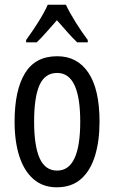

<svg xmlns="http://www.w3.org/2000/svg" viewBox="-20 -786 485 816"><path d="M403 -269Q403 -186 383.5 -123Q364 -60 324 -25Q284 10 221 10Q162 10 122 -25Q82 -60 62 -122.5Q42 -185 42 -269Q42 -402 86 -474.5Q130 -547 223 -547Q309 -547 356 -476.5Q403 -406 403 -269ZM125 -269Q125 -166 148.5 -113.5Q172 -61 223 -61Q321 -61 321 -269Q321 -476 223 -476Q171 -476 148 -424.5Q125 -373 125 -269ZM260 -766Q276 -732 302 -690.5Q328 -649 353 -616V-606H308Q287 -626 266 -650Q245 -674 222 -700Q199 -674 176.5 -648.5Q154 -623 136 -606H91V-616Q118 -653 143.5 -693.5Q169 -734 183 -766Z"/></svg>

Font: Noto Sans Bengali ExtraCondensed
Style: Regular
Weight: 400
Width: 2
Designer: Jelle Bosma - Monotype Design Team
Foundry: Monotype Imaging Inc.
Version: Version 2.003; ttfautohint (v1.8.4.7-5d5b)